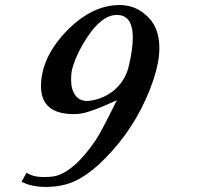

<svg xmlns="http://www.w3.org/2000/svg" viewBox="-20 -547 783 759"><path d="M587 -233C602 -279 610 -320 610 -357C610 -416 591 -460 554 -490C525 -515 490 -528 449 -527C376 -526 306 -490 240 -421C175 -352 142 -280 142 -206C142 -133 185 -96 271 -96C288 -96 302 -98 315 -101C342 -108 384 -124 442 -151C401 -68 373 -14 357 9C302 89 250 136 199 149C184 152 169 153 153 153C125 153 102 147 85 136L65 171C90 185 123 192 162 192C187 192 210 189 232 184C291 171 354 127 422 51C496 -31 551 -126 587 -233ZM490 -289C474 -216 417 -161 338 -149C311 -145 291 -152 278 -170C267 -185 261 -205 261 -232C261 -246 262 -260 265 -273C276 -314 296 -356 325 -400C364 -459 403 -488 442 -488C484 -488 505 -458 505 -398C505 -369 500 -332 490 -289Z"/></svg>

Font: GFS Pyrsos
Style: Regular
Weight: 400
Designer: George Matthiopoulos
Foundry: George Matthiopoulos
Version: Version 1.0